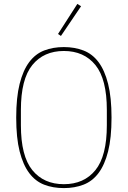

<svg xmlns="http://www.w3.org/2000/svg" viewBox="-20 -951 654 983"><path d="M307 12Q251 12 206 -5.5Q161 -23 129.5 -65Q98 -107 80.5 -176Q63 -245 63 -349Q63 -452 80.5 -521.5Q98 -591 129.5 -633Q161 -675 206 -692.5Q251 -710 307 -710Q362 -710 407.5 -692.5Q453 -675 484.5 -633Q516 -591 533.5 -521.5Q551 -452 551 -349Q551 -245 533.5 -176Q516 -107 484.5 -65Q453 -23 407.5 -5.5Q362 12 307 12ZM307 -8Q410 -8 468.5 -80Q527 -152 527 -310V-388Q527 -546 468.5 -618Q410 -690 307 -690Q204 -690 145.5 -618Q87 -546 87 -388V-310Q87 -152 145.5 -80Q204 -8 307 -8ZM292 -767 277 -777 376 -931 395 -919Z"/></svg>

Font: IBM Plex Sans Condensed Thin
Style: Regular
Weight: 100
Width: 3
Designer: Mike Abbink, Paul van der Laan, Pieter van Rosmalen
Foundry: Bold Monday
Version: Version 1.3